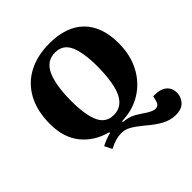

<svg xmlns="http://www.w3.org/2000/svg" viewBox="-240 -896 1270 1270"><g transform="rotate(-45 394.5 -261.5)"><path d="M48 -344Q48 -465 93.5 -550Q139 -635 223 -680Q307 -725 422 -725Q580 -725 664 -641.5Q748 -558 748 -401Q748 -291 703.5 -206.5Q659 -122 580.5 -73Q502 -24 399 -21V-13Q437 -10 465 1.5Q493 13 528 37Q588 80 615.5 78Q643 76 651 47L661 8Q725 6 757 31.5Q789 57 789 103Q789 141 762.5 171.5Q736 202 679 202Q632 202 586 178Q540 154 480 102Q432 63 402 47Q372 31 339 31Q312 31 286 38.5Q260 46 224 64L198 12Q218 1 241.5 -8Q265 -17 287 -22V-29Q177 -58 112.5 -138Q48 -218 48 -344ZM255 -359Q254 -231 284 -159.5Q314 -88 390 -88Q464 -88 501 -159.5Q538 -231 540 -387Q541 -514 511.5 -585Q482 -656 406 -656Q327 -656 291.5 -579Q256 -502 255 -359Z"/></g></svg>

Font: Literata 36pt ExtraBold
Style: Italic
Weight: 800
Italic angle: -2°
Designer: Latin by Veronika Burian and Jose Scaglione. Greek by Irene Vlachou. Cyrillic by Vera Evstafieva
Foundry: TypeTogether
Version: Version 3.002